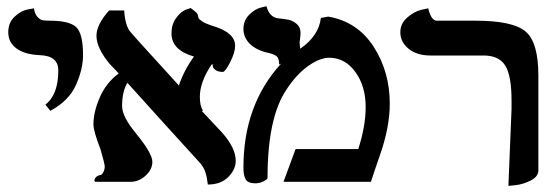

<svg xmlns="http://www.w3.org/2000/svg" viewBox="-20 -589 1799 622"><path d="M143.1 -230 127 -250Q168.9 -282.2 168.9 -360.8Q168.9 -407.7 110.8 -410.2Q61 -412.1 33.9 -431.6Q6.8 -451.2 6.8 -484.9Q6.8 -515.6 27.3 -534.9Q47.9 -554.2 68.8 -558.1L89.8 -562Q92.8 -543.9 101.3 -534.4Q109.9 -524.9 117.9 -523.4Q126 -522 140.1 -522Q206.1 -522 227.5 -500.5Q249 -479 249 -410.2Q249 -365.2 226.1 -313.7Q203.1 -262.2 143.1 -230Z M741.7 -440.9Q741.7 -418.9 725.6 -387.5Q709.5 -356 701.7 -356Q678.7 -356 669.4 -372.1H670.4Q667 -377.4 671.4 -379.9Q671.4 -379.9 665.5 -379.9Q627.4 -323.7 627.4 -274.9Q627.4 -246.1 637.7 -230H633.3Q655.3 -207 699.7 -159.2Q743.7 -109.4 743.7 -67.9Q743.7 -40 719.5 -15.6Q695.3 8.8 653.3 8.8Q648.4 -37.1 632.3 -55.2H633.3Q590.3 -102.1 512.5 -188Q434.6 -273.9 392.6 -320.8Q375.5 -292 375.5 -245.1Q375.5 -211.9 419.4 -158.2Q473.6 -92.3 473.6 -64.9Q473.6 -40 451.7 -20Q429.7 0 403.3 0H287.6Q283.7 -5.9 289.6 -13.4Q295.4 -21 305.7 -22Q310.5 -22.9 314.9 -31.5Q319.3 -40 319.3 -49.8Q319.3 -57.6 305.7 -105Q282.7 -164.1 282.7 -186Q282.7 -226.1 303.2 -273.4Q323.7 -320.8 364.7 -351.1Q359.9 -356 350.1 -366.5Q340.3 -377 335.4 -381.8Q292.5 -433.6 292.5 -473.1Q292.5 -509.3 333.5 -555.2H382.3Q385.3 -506.3 402.3 -485.8Q428.2 -456.1 481.4 -397.9Q534.7 -339.8 559.6 -312Q575.7 -360.8 608.4 -405.8Q535.2 -426.8 535.6 -481Q535.6 -510.7 551 -531.2Q566.4 -551.8 582 -557.6L597.7 -563Q618.7 -547.9 620.6 -542Q621.6 -535.2 623 -531Q624.5 -526.9 634.5 -520Q644.5 -513.2 663.6 -506.8Q741.7 -484.9 741.7 -440.9Z M1019.5 -530.8 1043.5 -535.2Q1137.7 -519 1190.2 -438Q1242.7 -356.9 1242.7 -252.9Q1242.7 -176.8 1210.4 -85Q1205.6 -70.8 1195.6 -42Q1185.5 -13.2 1181.6 0H898.4L937.5 -106H1140.6Q1164.6 -180.2 1164.6 -242.2Q1164.6 -310.1 1131.1 -356Q1097.7 -401.9 1046.4 -401.9Q1015.6 -401.9 977.5 -374.5Q939.5 -347.2 908.7 -299.8Q846.7 -209 846.7 -13.2Q846.7 -8.3 834 -1.7Q821.3 4.9 807.6 4.9Q783.7 4.9 776.1 -7.6Q768.6 -20 768.6 -45.9Q768.6 -250 890.6 -382.8L884.3 -379.9Q884.3 -398.9 877 -406Q869.6 -413.1 847.7 -418Q809.6 -426.8 789.1 -447.3Q768.6 -467.8 768.6 -495.1Q768.6 -522.9 787.6 -541.5Q806.6 -560.1 825.2 -564.5L843.3 -568.8Q852.1 -534.7 879.4 -529.8Q901.4 -527.8 915 -524.9Q928.7 -522 941.2 -511.5Q953.6 -501 953.6 -482.9Q953.6 -469.7 951.7 -463.9L952.6 -464.8Q950.7 -457 950.7 -452.1Q950.7 -443.4 952.6 -431.2Q1012.7 -472.7 1019.5 -530.8Z M1627 13.2 1637.2 -235.8Q1637.2 -235.8 1637.2 -262.2Q1637.2 -344.2 1616.7 -376.7Q1596.2 -409.2 1546.9 -409.2H1374Q1330.1 -409.2 1303.5 -431.2Q1276.9 -453.1 1276.9 -484.9Q1276.9 -512.7 1299.3 -532.2Q1321.8 -551.8 1344.7 -557.1L1367.2 -562Q1377 -522 1395 -522H1520Q1642.1 -522 1683.1 -486.6Q1724.1 -451.2 1724.1 -344.2V-37.1Q1724.1 -17.1 1700 -4.6Q1675.8 7.8 1651.4 10.7Z"/></svg>

Font: Linux Libertine
Style: Semibold
Weight: 600
Designer: Philipp H. Poll
Foundry: Philipp H. Poll
Version: Version 5.1.2 ; ttfautohint (v0.9)